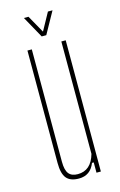

<svg xmlns="http://www.w3.org/2000/svg" viewBox="-116 -793 529 848"><g transform="rotate(-15 148.5 -369.0)"><path d="M136 5Q97 5 79.5 -16Q62 -37 62 -86V-600H82V-86Q82 -48 95 -31.5Q108 -15 136 -15Q197 -15 217 -86V-600H237V0H217V-47H209Q189 5 136 5ZM84 -743H105L150 -663L194 -743H215L160 -644H139Z"/></g></svg>

Font: Big Shoulders Display Thin
Style: Regular
Weight: 100
Designer: Patric King
Foundry: XO Type Co
Version: Version 1.000; ttfautohint (v1.8.2)